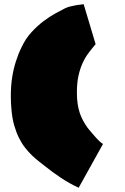

<svg xmlns="http://www.w3.org/2000/svg" viewBox="-20 -759 588 901"><path d="M285.6 -720.2Q295.4 -725.1 310.1 -728.8Q324.7 -732.4 338.9 -734.9Q355 -737.3 372.6 -739.3L428.7 -551.8Q411.6 -531.7 395.8 -510.7Q379.9 -489.7 367.7 -463.1Q355.5 -436.5 348.1 -402.8Q340.8 -369.1 340.8 -324.2Q340.8 -294.4 344.5 -270.8Q348.1 -247.1 354.7 -227.8Q361.3 -208.5 370.4 -192.1Q379.4 -175.8 390.1 -160.6Q392.1 -157.7 398.7 -149.9Q405.3 -142.1 412.8 -133.3Q420.4 -124.5 427 -116.9Q433.6 -109.4 435.5 -107.4Q440.4 -102.1 448.5 -94.7Q456.5 -87.4 463.4 -83.5L349.1 122.1Q304.2 101.1 265.1 75Q226.1 48.8 191.9 21.5Q179.2 11.2 163.3 -1Q147.5 -13.2 131.1 -28.8Q114.7 -44.4 98.6 -64.7Q82.5 -85 69.3 -111.3Q56.2 -137.7 46.6 -170.9Q37.1 -204.1 33.7 -246.1Q30.8 -274.4 30.8 -307.1Q30.8 -330.6 32.2 -352.3Q33.7 -374 37.1 -396Q43 -434.1 54.2 -469.7Q65.4 -505.4 81.1 -537.1Q100.1 -578.1 128.2 -608.4Q156.2 -638.7 185.5 -660.6Q214.8 -682.6 241.7 -697Q268.6 -711.4 285.6 -720.2Z"/></svg>

Font: Sigmar One
Style: Regular
Weight: 400
Version: Version 1.000